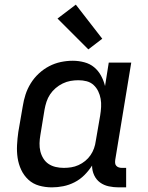

<svg xmlns="http://www.w3.org/2000/svg" viewBox="-20 -800 640 828"><path d="M204 8Q175 8 148.5 0.5Q122 -7 102.5 -25Q83 -43 71.5 -67.5Q60 -92 56 -119Q52 -146 53.5 -174.5Q55 -203 59 -231L78 -341Q82 -367 90 -392Q98 -417 112.5 -440.5Q127 -464 147.5 -483Q168 -502 192 -514.5Q216 -527 242 -532.5Q268 -538 294 -538Q319 -538 343.5 -531.5Q368 -525 386 -510Q404 -495 415.5 -474Q427 -453 433 -429L449 -530H546L477 -111Q476 -104 476.5 -97Q477 -90 481.5 -85Q486 -80 492.5 -78Q499 -76 506 -76H524V8H492Q470 8 449 3.5Q428 -1 411.5 -13Q395 -25 386 -44.5Q377 -64 377 -86Q377 -86 377 -86Q377 -86 377 -86Q363 -64 344 -45Q325 -26 301.5 -14Q278 -2 253 3Q228 8 204 8ZM255 -76Q271 -76 287 -78.5Q303 -81 318.5 -88Q334 -95 347.5 -106Q361 -117 370.5 -131Q380 -145 385.5 -160.5Q391 -176 393 -192L412 -302Q415 -320 416 -338.5Q417 -357 414 -374Q411 -391 403.5 -406.5Q396 -422 383.5 -433.5Q371 -445 354 -449.5Q337 -454 318 -454Q301 -454 284 -451Q267 -448 250.5 -440Q234 -432 220 -420Q206 -408 196 -393Q186 -378 180.5 -361Q175 -344 172 -327L154 -217Q151 -200 150.5 -182Q150 -164 154 -147.5Q158 -131 167 -116.5Q176 -102 189.5 -93Q203 -84 220 -80Q237 -76 255 -76ZM361 -587 228 -720 307 -780 421 -633Z"/></svg>

Font: Iosevka Curly Medium Extended
Style: Italic
Weight: 500
Width: 7
Italic angle: -9°
Monospace: yes
Designer: Belleve Invis
Foundry: Belleve Invis
Version: Version 11.1.0; ttfautohint (v1.8.3)